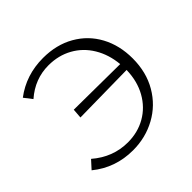

<svg xmlns="http://www.w3.org/2000/svg" viewBox="-169 -828 997 997"><g transform="rotate(-45 330.0 -329.0)"><path d="M603 -333Q603 -232 558 -155Q513 -78 436 -36Q359 6 267 6Q138 6 41 -73L81 -117Q168 -42 277 -42Q350 -42 408.5 -75.5Q467 -109 501.5 -170.5Q536 -232 538 -313L194 -308L198 -361L536 -358Q529 -434 493.5 -493Q458 -552 399.5 -584.5Q341 -617 268 -617Q168 -617 89 -548L55 -592Q150 -664 275 -664Q373 -664 447.5 -621.5Q522 -579 562.5 -504Q603 -429 603 -333Z"/></g></svg>

Font: Ysabeau Semilight
Style: Regular
Weight: 300
Designer: Christian Thalmann (Catharsis Fonts)
Version: Version 0.003